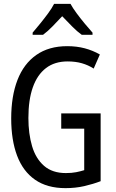

<svg xmlns="http://www.w3.org/2000/svg" viewBox="-20 -964 603 994"><path d="M319 10Q224 10 161.5 -33.5Q99 -77 68.5 -158Q38 -239 38 -351Q38 -466 70.5 -550Q103 -634 168 -679.5Q233 -725 328 -725Q377 -725 418.5 -714Q460 -703 497 -682L465 -609Q437 -627 404 -636.5Q371 -646 330 -646Q263 -646 218 -611.5Q173 -577 150 -512Q127 -447 127 -353Q127 -272 146 -207.5Q165 -143 208 -105.5Q251 -68 321 -68Q351 -68 374 -72.5Q397 -77 416 -83V-298H297V-377H501V-26Q462 -11 416.5 -0.5Q371 10 319 10ZM149 -795Q167 -816 188.5 -842.5Q210 -869 229.5 -895.5Q249 -922 260 -944H345Q357 -922 377 -895Q397 -868 419 -841.5Q441 -815 459 -795V-784H403Q379 -801 353.5 -827Q328 -853 302 -880Q277 -853 251.5 -827Q226 -801 203 -784H149Z"/></svg>

Font: Noto Sans Mono SemiCondensed
Style: Regular
Weight: 400
Width: 4
Designer: Monotype Design Team
Foundry: Monotype Imaging Inc.
Version: Version 2.010